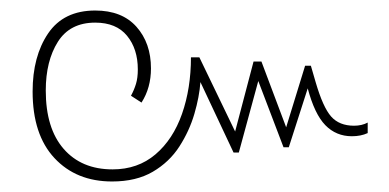

<svg xmlns="http://www.w3.org/2000/svg" viewBox="-20 -425 739 365"><path d="M193 -80Q125 -80 83.5 -124.5Q42 -169 42 -251Q42 -318 71.5 -361.5Q101 -405 161 -405Q212 -405 239.5 -374Q267 -343 267 -295Q267 -258 249 -230L229 -243Q235 -254 238.5 -265.5Q242 -277 242 -293Q242 -332 221.5 -357Q201 -382 161 -382Q113 -382 90 -345.5Q67 -309 67 -253Q67 -181 101 -142Q135 -103 194 -103Q242 -103 275.5 -131.5Q309 -160 326 -208.5Q343 -257 343 -316H359L427 -175L462 -308H477L524 -183L560 -300H571L580 -269Q594 -221 609.5 -203.5Q625 -186 653 -186Q668 -186 679 -192V-172Q666 -166 649 -166Q619 -166 598.5 -187Q578 -208 565 -257L529 -145H519L471 -271L434 -135H424L361 -269Q359 -241 349.5 -208.5Q340 -176 321 -146.5Q302 -117 270.5 -98.5Q239 -80 193 -80Z"/></svg>

Font: Noto Sans Thai UI SemCond Thin
Style: Regular
Weight: 100
Width: 4
Designer: Monotype Design Team
Foundry: Monotype Imaging Inc.
Version: Version 2.000